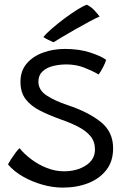

<svg xmlns="http://www.w3.org/2000/svg" viewBox="-20 -770 536 830"><path d="M250.5 41Q208 41 163 28.2Q118 15.5 78.8 -7Q39.5 -29.5 14.5 -59.5Q19 -68 28 -82Q37 -96 47 -109.5Q57 -123 64.5 -129.5Q85 -104 115.8 -81Q146.5 -58 182.8 -43.8Q219 -29.5 256.5 -29.5Q312 -29.5 351.2 -54.8Q390.5 -80 390.5 -124Q390.5 -158 371 -181.5Q351.5 -205 317.8 -222.2Q284 -239.5 242 -254Q193.5 -271.5 154 -291.2Q114.5 -311 91.5 -340.5Q68.5 -370 68.5 -416.5Q68.5 -463.5 95.2 -495Q122 -526.5 165.8 -542.5Q209.5 -558.5 261 -558.5Q321 -558.5 368 -543.5Q415 -528.5 439 -511.5Q435.5 -499 425.8 -480Q416 -461 406.5 -448Q381 -463 345.2 -477.2Q309.5 -491.5 267 -491.5Q236.5 -491.5 208.8 -484.5Q181 -477.5 163.5 -461Q146 -444.5 146 -417Q146 -380 182.8 -356.5Q219.5 -333 272.5 -315.5Q361.5 -286 415.2 -243.2Q469 -200.5 469 -129Q469 -73 439.8 -35.2Q410.5 2.5 361.2 21.8Q312 41 250.5 41ZM355.5 -749.5Q373.5 -741 388.8 -724.5Q404 -708 410.5 -698.5Q396.5 -693 367.8 -677.5Q339 -662 306.2 -643.5Q273.5 -625 247.2 -609.2Q221 -593.5 212 -587.5Q205.5 -589.5 189.2 -597.5Q173 -605.5 167.5 -610Q179 -624.5 203.8 -646Q228.5 -667.5 258.2 -689.8Q288 -712 314.5 -728.5Q341 -745 355.5 -749.5Z"/></svg>

Font: Grandstander Light
Style: Regular
Weight: 300
Designer: Tyler Finck
Foundry: Etcetera Type Co
Version: Version 1.200; ttfautohint (v1.8.3)